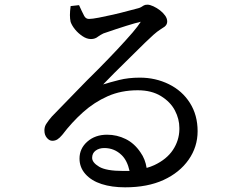

<svg xmlns="http://www.w3.org/2000/svg" viewBox="-20 -767 1040 821"><path d="M426 -134Q404 -134 389 -123Q374 -112 374 -92Q374 -72 404 -54Q434 -36 507 -36Q521 -36 534 -36Q524 -81 500 -104Q469 -134 426 -134ZM340 -699Q347 -686 360.5 -686Q374 -686 402.5 -691.5Q431 -697 464 -704.5Q497 -712 526 -720Q555 -728 572 -732Q579 -734 584 -737Q589 -740 594.5 -743.5Q600 -747 610.5 -747Q621 -747 636 -740Q651 -733 664 -723Q677 -713 686 -700.5Q695 -688 695 -675Q695 -662 684 -653Q677 -648 665 -640.5Q653 -633 636 -618Q607 -592 547 -532Q454 -441 421 -406Q450 -415 489.5 -425Q529 -435 578 -435Q645 -435 702 -407Q759 -379 792 -327Q825 -275 825 -206Q825 -139 786.5 -84Q748 -29 679.5 2.5Q611 34 515 34Q458 34 414.5 20Q371 6 345.5 -22.5Q320 -51 320 -89Q320 -132 353.5 -161.5Q387 -191 438 -191Q480 -191 517.5 -172.5Q555 -154 581 -115Q601 -87 607 -49Q625 -54 640 -61Q693 -86 719.5 -126Q746 -166 747 -213V-214Q747 -217 747 -220Q747 -258 728 -294.5Q709 -331 668.5 -356Q628 -381 569 -381Q498 -381 440.5 -355.5Q383 -330 335 -287Q287 -244 246 -190Q235 -177 225.5 -171Q216 -165 203.5 -165Q191 -165 180.5 -177.5Q170 -190 170 -208Q170 -210 170 -213Q171 -228 179 -239Q188 -253 202 -269L303 -373Q353 -425 400 -471Q491 -563 547 -628Q570 -655 582 -674Q538 -664 422 -624Q410 -618 400 -611Q387 -600 369 -600Q351 -600 332.5 -612.5Q314 -625 301 -641Q288 -657 282 -673Q279 -687 279 -702.5Q279 -718 282 -741L318 -745Q330 -718 340 -699Z"/></svg>

Font: Early Summer Mincho Screen
Style: Regular
Weight: 400
Designer: GuiWonder
Version: Version 1.002